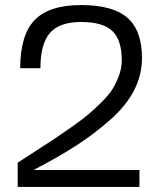

<svg xmlns="http://www.w3.org/2000/svg" viewBox="-20 -740 632 760"><path d="M462 -501Q462 -582 424.5 -617.5Q387 -653 301 -653Q216 -653 178 -610Q140 -567 140 -470H60Q60 -601 117 -660.5Q174 -720 301 -720Q427 -720 484.5 -669.5Q542 -619 542 -510Q542 -443 510.5 -382Q479 -321 416 -265.5Q353 -210 283.5 -165Q214 -120 113 -67H532V0H50V-96Q74 -112 122.5 -143Q171 -174 197 -191.5Q223 -209 264.5 -238Q306 -267 329.5 -287Q353 -307 382 -335.5Q411 -364 426 -388.5Q441 -413 451.5 -442.5Q462 -472 462 -501Z"/></svg>

Font: Fivo Sans Modern
Style: Regular
Weight: 400
Designer: Alexander Slobzheninov
Foundry: Alexander Slobzheninov
Version: 1.0